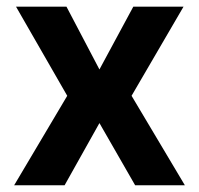

<svg xmlns="http://www.w3.org/2000/svg" viewBox="-20 -550 591 570"><path d="M275.2 -343.8 375.8 -530.3H524.9L370.6 -265.6L528.8 0H381.2L275.2 -184.6L171.8 0H22L179.6 -265.6L27.5 -530.3H177.3Z"/></svg>

Font: Pretendard GOV Variable
Style: Regular
Weight: 400
Designer: Base glyphs from Inter by Rasmus Andersson; Hangul glyphs from Noto Sans CJK(Source Han Sans) by Jang Soo-young and Kang
Foundry: Kil Hyung-jin
Version: Version 1.307;Glyphs 3.2 (3192)